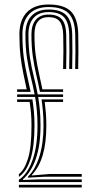

<svg xmlns="http://www.w3.org/2000/svg" viewBox="-20 -826 433 846"><path d="M55.5 -421.2V-432.5H97.5Q90.2 -466.8 82.9 -501.6Q75.5 -536.5 70.5 -578.2Q65.5 -620 65.5 -675.5Q65.8 -738.5 99 -772.4Q132.2 -806.2 193.8 -806.2Q262 -806.2 292.5 -775.8Q323 -745.2 324.8 -675Q325.5 -645 325.5 -600.2Q325.5 -555.5 324.5 -522H311.2Q312.2 -555.8 312.4 -600.2Q312.5 -644.8 311.5 -674.8Q309.8 -739.2 282.4 -767.1Q255 -795 193.8 -795Q138.5 -795 108.8 -764Q79 -733 78.8 -675.2Q78.8 -617.8 84.6 -574.5Q90.5 -531.2 99 -494.9Q107.5 -458.5 115.2 -421.2ZM63.2 -23.8V-34Q100.5 -58 122.9 -119.5Q145.2 -181 145.2 -272.8Q145.2 -310.2 142.2 -341Q139.2 -371.8 134.8 -399H55.5V-410.2H132.5Q124.5 -451.8 115 -489.6Q105.5 -527.5 98.8 -571.5Q92 -615.5 92 -675.2Q92.2 -727.8 118.6 -755.9Q145 -784 193.8 -784Q248 -784 272.4 -758.5Q296.8 -733 298.2 -674.2Q299 -644.2 299 -599.6Q299 -555 298 -522H284.8Q285.8 -555.2 285.9 -599.6Q286 -644 285 -674Q283.5 -727 262.4 -749.9Q241.2 -772.8 193.8 -772.8Q151.2 -772.8 128.4 -747.5Q105.5 -722.2 105.2 -675Q105.2 -614.8 112.1 -571.1Q119 -527.5 128.6 -490Q138.2 -452.5 146.2 -410.2H258V-399H148.2Q152.8 -372 155.6 -341.2Q158.5 -310.5 158.5 -272.8Q158.5 -186.5 138.2 -127.5Q118 -68.5 81.2 -36V-33L148.5 -35.5H340.2V-23.8ZM156 -421.2Q148.2 -460.5 139.5 -497.6Q130.8 -534.8 124.6 -577.2Q118.5 -619.8 118.5 -675Q118.8 -716.8 138.1 -739.2Q157.5 -761.8 193.8 -761.8Q234 -761.8 252.2 -741.2Q270.5 -720.8 271.8 -673.5Q272.5 -644 272.5 -599.6Q272.5 -555.2 271.5 -522H258Q259.2 -555.5 259.4 -599.6Q259.5 -643.8 258.5 -673.2Q257.2 -714.5 242.2 -732.5Q227.2 -750.5 193.8 -750.5Q132 -750.5 131.8 -675Q131.8 -622.5 137.4 -581.8Q143 -541 151.1 -505.4Q159.2 -469.8 166.8 -432.5H258V-421.2ZM103 -43.2V-47.5Q135.5 -78.8 153.6 -136.6Q171.8 -194.5 171.8 -272.8Q171.8 -306.5 169.2 -334.6Q166.8 -362.8 163 -388H258V-376.8H177Q180 -354 182.1 -328.5Q184.2 -303 184.2 -272.8Q184.2 -121.2 120.2 -55.2L120 -52.8L197.2 -59.2H340.2V-47.2H175.8ZM63.2 -46.5V-58.8Q87.2 -76.5 103 -125.8Q118.8 -175 118.8 -272.8Q118.8 -303 116.5 -328.4Q114.2 -353.8 110.5 -376.8H55.5V-388H122.8Q126.8 -362.5 129.4 -334.5Q132 -306.5 132 -272.8Q132 -180.8 114.5 -125.2Q97 -69.8 63.2 -46.5ZM63.2 0V-11.8H340.2V0Z"/></svg>

Font: Big Shoulders Inline Display
Style: Regular
Weight: 400
Designer: Patric King
Foundry: XO Type Co
Version: Version 1.000